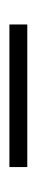

<svg xmlns="http://www.w3.org/2000/svg" viewBox="145 -434 78 408"><g transform="rotate(-90 184.0 -230.0)"><path d="M33 -211V-249H336V-211Z"/></g></svg>

Font: Ysabeau Infant ExtraLight
Style: Regular
Weight: 250
Designer: Christian Thalmann (Catharsis Fonts)
Version: Version 2.001;gftools[0.9.30]; featfreeze: ss01,ss02,lnum